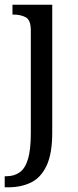

<svg xmlns="http://www.w3.org/2000/svg" viewBox="-29 -556 333 816"><path d="M-9 240V193H-2Q31 193 54.5 176.5Q78 160 90 120Q102 80 102 9V-426Q102 -471 80.5 -482.5Q59 -494 29 -494H24V-536H193V8Q193 97 169 148Q145 199 103 219.5Q61 240 6 240Z"/></svg>

Font: Noto Serif Sinhala SemiCondensed
Style: Regular
Weight: 400
Width: 4
Designer: Jelle Bosma - Monotype Design Team
Foundry: Monotype Imaging Inc.
Version: Version 2.007; ttfautohint (v1.8.4.7-5d5b)